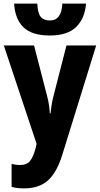

<svg xmlns="http://www.w3.org/2000/svg" viewBox="-20 -800 554 1060"><path d="M1 -549 182 -6 177 17Q164 66 146 88.5Q128 111 91 111Q78 111 66 109Q54 107 44 105V232Q74 240 113 240Q197 240 246 195Q295 150 325 51L511 -549H347L274 -265Q268 -240 264.5 -217.5Q261 -195 259 -174H255Q254 -196 250.5 -220Q247 -244 241 -266L168 -549ZM455 -780H324Q320 -687 255 -687Q221 -687 204.5 -707.5Q188 -728 186 -780H58Q63 -694 110 -649Q157 -604 255 -604Q352 -604 400 -650.5Q448 -697 455 -780Z"/></svg>

Font: Noto Sans Display SemiCondensed Extra
Style: Regular
Weight: 800
Width: 4
Designer: Monotype Design Team
Foundry: Monotype Imaging Inc.
Version: Version 1.900